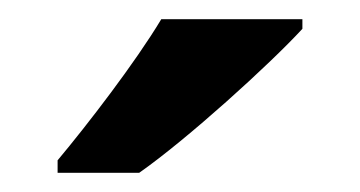

<svg xmlns="http://www.w3.org/2000/svg" viewBox="-20 -786 375 200"><path d="M295 -756V-766H148C121 -721 71 -656 40 -619V-606H125C175 -641 261 -719 295 -756Z"/></svg>

Font: Noto Sans Thaana SemiBold
Style: Regular
Weight: 600
Designer: David Williams
Foundry: Google Inc.
Version: Version 3.001